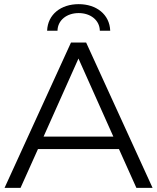

<svg xmlns="http://www.w3.org/2000/svg" viewBox="-20 -905 757 925"><path d="M79 0 163 -187H553L637 0H715L395 -700H322L2 0ZM358 -623 526 -247H190ZM207 -757H257C258 -808 302 -842 359 -842C416 -842 460 -808 461 -757H511C508 -836 444 -885 359 -885C274 -885 210 -836 207 -757Z"/></svg>

Font: Malon Grotesk
Style: Regular
Weight: 400
Designer: Julieta Ulanovsky
Foundry: Julieta Ulanovsky
Version: Version 7.200